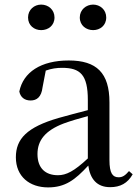

<svg xmlns="http://www.w3.org/2000/svg" viewBox="-20 -800 605 835"><path d="M159 -669C190 -669 217 -689 217 -724C217 -758 190 -780 159 -780C129 -780 102 -758 102 -724C102 -689 129 -669 159 -669ZM385 -669C415 -669 442 -689 442 -724C442 -758 415 -780 385 -780C355 -780 327 -758 327 -724C327 -689 355 -669 385 -669ZM459 14C503 14 535 -3 557 -42L541 -56C524 -36 512 -29 496 -29C470 -29 456 -46 456 -104V-355C456 -483 400 -537 279 -537C158 -537 81 -486 64 -402C69 -377 87 -363 113 -363C140 -363 160 -378 165 -420L179 -493C204 -502 227 -505 250 -505C329 -505 362 -475 362 -365V-321C320 -310 274 -298 235 -287C97 -247 49 -196 49 -116C49 -32 109 15 189 15C263 15 306 -17 364 -80C372 -21 402 14 459 14ZM362 -111C302 -55 268 -38 232 -38C178 -38 143 -68 143 -130C143 -189 176 -232 257 -263C287 -274 324 -285 362 -295Z"/></svg>

Font: Noto Serif KR Medium
Style: Regular
Weight: 500
Designer: Ryoko NISHIZUKA 西塚涼子 (kana & ideographs); Frank Grießhammer (Latin, Greek & Cyrillic); Wenlong ZHANG 张文龙 (bopomofo); San
Foundry: Adobe
Version: Version 2.001;hotconv 1.1.0;makeotfexe 2.6.0